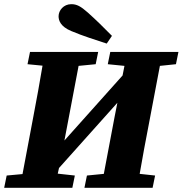

<svg xmlns="http://www.w3.org/2000/svg" viewBox="-29 -901 876 921"><path d="M488 -593 568 -585 559 -539 280 -227 296 -311 348 -585 430 -593 442 -652H115L103 -593L175 -586C161 -505 147 -423 131 -342L79 -66L3 -59L-9 0H318L330 -59L248 -68L254 -95L534 -408L521 -342L469 -67L388 -59L376 0H703L715 -59L641 -67C655 -148 670 -229 686 -311L738 -585L815 -593L827 -652H500ZM508 -729C469 -769 429 -808 392 -841C358 -871 339 -881 313 -881C276 -881 252 -851 252 -823C252 -804 260 -774 313 -752C370 -728 428 -710 483 -692Z"/></svg>

Font: Source Serif Pro Black
Style: Italic
Weight: 900
Italic angle: -12°
Designer: Frank Grießhammer
Foundry: Adobe Systems Incorporated
Version: Version 3.001;hotconv 1.0.111;makeotfexe 2.5.65597